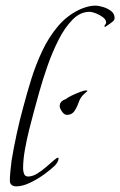

<svg xmlns="http://www.w3.org/2000/svg" viewBox="-20 -663 427 682"><path d="M218 -255Q208 -255 200 -267Q192 -279 192 -286Q192 -304 214 -311Q219 -316 233.5 -323Q248 -330 263.5 -336Q279 -342 287 -342Q288 -342 291 -340Q287 -336 281.5 -331.5Q276 -327 272 -322Q264 -313 258.5 -297Q253 -281 244 -268Q235 -255 218 -255ZM37 -1Q28 -1 21.5 -6Q15 -11 15 -21Q15 -35 17 -56Q19 -77 21 -92Q29 -140 39.5 -188.5Q50 -237 63 -284Q75 -330 91 -381.5Q107 -433 130 -482Q153 -531 186.5 -570.5Q220 -610 267 -631Q279 -636 292 -639.5Q305 -643 318 -643Q330 -643 346.5 -638Q363 -633 375 -623.5Q387 -614 387 -599Q387 -593 384 -590Q382 -587 368.5 -577.5Q355 -568 353 -567Q351 -569 351 -570Q351 -573 354 -576Q357 -579 357 -583Q357 -593 346 -601.5Q335 -610 321 -615.5Q307 -621 298 -621Q265 -621 237.5 -593Q210 -565 188 -521.5Q166 -478 149 -429.5Q132 -381 120 -338Q108 -295 101 -269Q93 -240 84 -204Q75 -168 68.5 -131.5Q62 -95 62 -64Q62 -55 65.5 -45.5Q69 -36 80 -36Q95 -36 111.5 -46Q128 -56 143.5 -69.5Q159 -83 170.5 -93Q182 -103 186 -103Q188 -103 188 -101Q188 -94 184 -87Q180 -80 175 -75Q162 -62 138 -44.5Q114 -27 87 -14Q60 -1 37 -1Z"/></svg>

Font: Moon Dance
Style: Regular
Weight: 400
Designer: Robert E. Leuschke
Foundry: Robert E. Leuschke
Version: Version 1.010; ttfautohint (v1.8.3)